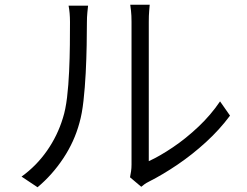

<svg xmlns="http://www.w3.org/2000/svg" viewBox="-20 -768 1040 809"><path d="M527.8 -21Q530.3 -32.2 532.2 -45.9Q534.2 -59.6 534.2 -74.2V-675.8Q534.2 -703.6 532 -722.4Q529.8 -741.2 528.8 -748H610.8Q610.4 -741.2 608.6 -722.2Q606.9 -703.1 606.9 -675.8V-88.9Q653.8 -110.4 708.7 -147.5Q763.7 -184.6 815.9 -233.9Q868.2 -283.2 907.2 -340.8L949.2 -280.8Q905.3 -221.7 847.9 -169.2Q790.5 -116.7 728.3 -74.5Q666 -32.2 607.9 -2.9Q596.2 2.9 588.1 8.8Q580.1 14.6 575.2 19ZM70.8 -23.9Q133.3 -68.8 178 -132.8Q222.7 -196.8 245.1 -271Q256.3 -305.7 262.5 -357.2Q268.6 -408.7 271.2 -466.6Q273.9 -524.4 274.4 -579.1Q274.9 -633.8 274.9 -674.8Q274.9 -713.9 269 -744.1H351.1Q350.1 -734.4 348.1 -715.1Q346.2 -695.8 346.2 -674.8Q346.2 -634.3 345.2 -577.4Q344.2 -520.5 341.1 -459.5Q337.9 -398.4 331.8 -343.5Q325.7 -288.6 314.9 -251Q293.5 -171.4 246.8 -101.1Q200.2 -30.8 138.2 21Z"/></svg>

Font: Shanggu Mono N
Style: Regular
Weight: 350
Designer: GuiWonder
Version: Version 1.021